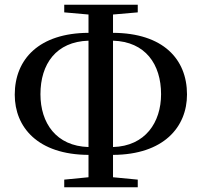

<svg xmlns="http://www.w3.org/2000/svg" viewBox="-20 -771 848 807"><path d="M352 -153C216 -157 150 -254 150 -375C150 -502 216 -596 352 -600ZM352 16H559V-16L455 -26V-120C668 -121 766 -237 766 -374C766 -523 665 -632 455 -633V-710L559 -719V-751H250V-719L352 -710V-633C145 -632 42 -523 42 -373C42 -236 139 -121 352 -120V-26L250 -16V16ZM455 -600C591 -596 657 -501 657 -375C657 -257 591 -157 455 -153Z"/></svg>

Font: Noto Serif CJK HK SemiBold
Style: Regular
Weight: 600
Designer: Ryoko NISHIZUKA 西塚涼子 (kana & ideographs); Frank Grießhammer (Latin, Greek & Cyrillic); Wenlong ZHANG 张文龙 (bopomofo); San
Foundry: Adobe
Version: Version 2.001;hotconv 1.1.0;makeotfexe 2.6.0